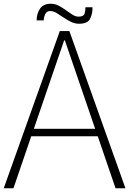

<svg xmlns="http://www.w3.org/2000/svg" viewBox="-24 -1007 691 1027"><path d="M-4 0 296 -841H347L647 0H594L499 -278H143L48 0ZM157 -318H485L323 -791H319ZM399 -880Q376 -880 355 -890.5Q334 -901 315 -914Q296 -927 278.5 -937.5Q261 -948 244 -948Q226 -948 218 -931.5Q210 -915 210 -898H172Q172 -934 190 -960.5Q208 -987 248 -987Q270 -987 290 -976.5Q310 -966 328.5 -952.5Q347 -939 363.5 -928.5Q380 -918 396 -918Q423 -918 428 -933Q433 -948 433 -968H471Q471 -932 457.5 -906Q444 -880 399 -880Z"/></svg>

Font: Matangi Light
Style: Regular
Weight: 300
Designer: Prashant Pant
Foundry: The Graphic Ant
Version: Version 3.002